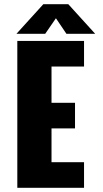

<svg xmlns="http://www.w3.org/2000/svg" viewBox="-20 -895 490 915"><path d="M433.5 -734H296.5L246.5 -808L195.5 -734H58.5L186.5 -875H305.5ZM380.5 -578H225.5V-405H337.5V-283H225.5V-122H380.5V0H62.5V-700H380.5Z"/></svg>

Font: League Mono Condensed ExtraBold
Style: Regular
Weight: 800
Width: 1
Designer: Tyler Finck
Foundry: The League of Moveable Type / Tyler Finck
Version: Version 2.210